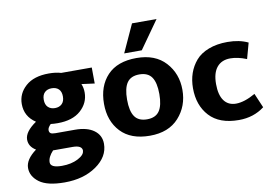

<svg xmlns="http://www.w3.org/2000/svg" viewBox="-104 -1018 2067 1441"><g transform="rotate(-10 930.0 -298.0)"><path d="M627 -568 628 -446 529 -459Q542 -429 542 -393Q542 -313 479.5 -257Q417 -201 303 -201Q274 -201 250 -204Q226 -180 226 -162Q226 -145 236 -137.5Q246 -130 273 -130H422Q514 -130 566 -92Q618 -54 618 11Q618 110 520.5 178Q423 246 278 246Q146 246 85.5 201Q25 156 25 92Q25 27 108 -34Q55 -66 55 -119Q55 -179 144 -240Q62 -294 62 -389Q62 -469 124.5 -524.5Q187 -580 301 -580Q354 -580 394 -568ZM303 -467Q270 -467 250 -448Q230 -429 230 -392Q230 -355 250 -335.5Q270 -316 303 -316Q336 -316 356 -335.5Q376 -355 376 -392Q376 -429 356.5 -448Q337 -467 303 -467ZM453 36H454Q454 -6 382 -6H245H233Q192 38 192 78Q192 120 279 120Q351 120 402 93.5Q453 67 453 36Z M885 -630 982 -842H1169L1019 -630ZM969 12Q824 12 747 -70Q670 -152 670 -283Q670 -418 746.5 -499Q823 -580 969 -580Q1112 -580 1190 -494.5Q1268 -409 1268 -285Q1268 -161 1190 -74.5Q1112 12 969 12ZM875 -155Q904 -113 969 -113Q1034 -113 1063 -155Q1092 -197 1092 -284Q1092 -371 1063 -413Q1034 -455 969 -455Q904 -455 875 -413Q846 -371 846 -284Q846 -197 875 -155Z M1647 12Q1499 12 1423.5 -70Q1348 -152 1348 -283Q1348 -344 1366 -396Q1384 -448 1420 -490Q1456 -532 1518.5 -556Q1581 -580 1662 -580Q1753 -580 1819 -548L1786 -428Q1719 -455 1662 -455Q1596 -455 1560 -411.5Q1524 -368 1524 -284Q1524 -200 1556 -156.5Q1588 -113 1647 -113Q1711 -113 1795 -161L1842 -51Q1760 12 1647 12Z"/></g></svg>

Font: Martel Sans Heavy
Style: Regular
Weight: 900
Designer: Dan Reynolds and Mathieu Réguer
Foundry: Dan Reynolds and Mathieu Réguer
Version: Version 1.001;PS 001.001;hotconv 1.0.70;makeotf.lib2.5.58329